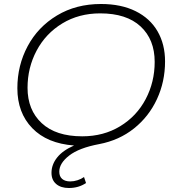

<svg xmlns="http://www.w3.org/2000/svg" viewBox="-20 -725 878 962"><path d="M807 -417Q807 -316 766.5 -228.5Q726 -141 651.5 -81.5Q577 -22 477 -3Q376 16 326.5 54.5Q277 93 277 135Q277 159 291.5 171.5Q306 184 332 184Q350 184 368.5 178Q387 172 401 162L411 192Q374 217 325 217Q285 217 261.5 197Q238 177 238 141Q238 100 266 64.5Q294 29 351 4Q216 -6 141.5 -83Q67 -160 67 -283Q67 -397 118.5 -493.5Q170 -590 265.5 -647.5Q361 -705 486 -705Q587 -705 659.5 -669Q732 -633 769.5 -568Q807 -503 807 -417ZM755 -415Q755 -527 684.5 -592.5Q614 -658 482 -658Q375 -658 292 -607.5Q209 -557 163.5 -471.5Q118 -386 118 -285Q118 -174 189 -108Q260 -42 392 -42Q499 -42 582 -92.5Q665 -143 710 -228.5Q755 -314 755 -415Z"/></svg>

Font: Idrija
Style: Italic
Weight: 300
Italic angle: -11.3°
Designer: Julieta Ulanovsky
Foundry: Julieta Ulanovsky
Version: Version 7.200